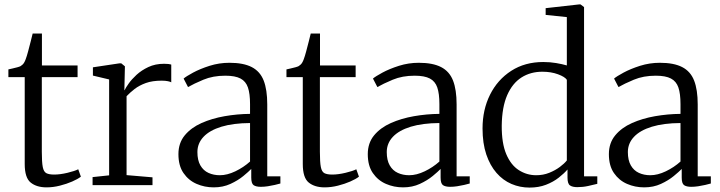

<svg xmlns="http://www.w3.org/2000/svg" viewBox="-20 -839 3262 870"><path d="M191 10Q146 10 119 -11.8Q92 -33.5 92 -96V-489.5H18V-524.5Q25.5 -526 37 -528.8Q48.5 -531.5 58.8 -534.2Q69 -537 73.5 -539.5Q79 -543 83 -547Q87 -551 90.2 -556.8Q93.5 -562.5 96.5 -571Q101 -582.5 107.2 -605.5Q113.5 -628.5 119.2 -651.5Q125 -674.5 128 -687H170V-542.5H331.5V-489.5H169.5V-151Q169.5 -104 173.8 -82.2Q178 -60.5 190.2 -54.2Q202.5 -48 225.5 -48Q252.5 -48 285.8 -56Q319 -64 334.5 -72L346.5 -38.5Q332.5 -27.5 307.2 -16.5Q282 -5.5 251.5 2.2Q221 10 191 10Z M399.5 0V-36.5L474.5 -44.5V-479L401 -496.5V-534L521 -552H529.5L546 -538.5L545.5 -516.5L543.5 -429.5L545.5 -432Q549.5 -441 562.8 -460Q576 -479 598.5 -499.8Q621 -520.5 652.2 -535.2Q683.5 -550 723.5 -550Q736.5 -550 743.8 -549Q751 -548 756 -546.5V-466Q752.5 -468.5 741 -471Q729.5 -473.5 712.5 -473.5Q670.5 -473.5 640.8 -462.8Q611 -452 590 -435.8Q569 -419.5 553.5 -403V-45.5L671 -35.5V0Z M948.5 10Q907 10 870.8 -5.8Q834.5 -21.5 811.5 -54.8Q788.5 -88 788.5 -140.5Q788.5 -191 817.2 -225.8Q846 -260.5 893.2 -281.5Q940.5 -302.5 997.8 -312.5Q1055 -322.5 1113 -323V-367.5Q1113 -414.5 1103.5 -442.5Q1094 -470.5 1069.8 -483.2Q1045.5 -496 1001 -496Q945 -496 901.5 -477.8Q858 -459.5 832 -444.5L812 -483Q823.5 -493 855 -510Q886.5 -527 929.8 -540.8Q973 -554.5 1019.5 -554.5Q1083 -554.5 1120.8 -535Q1158.5 -515.5 1174.8 -474Q1191 -432.5 1191 -366V-40H1250.5V-7.5Q1240 -4.5 1225 -1Q1210 2.5 1193.5 5Q1177 7.5 1162 7.5Q1140 7.5 1129.2 0Q1118.5 -7.5 1118.5 -34.5V-73.5Q1107 -61.5 1082.8 -41.5Q1058.5 -21.5 1024.5 -5.8Q990.5 10 948.5 10ZM976 -45Q1009.5 -45 1046.5 -62.8Q1083.5 -80.5 1113 -107V-281.5Q1036.5 -281 983.2 -264.8Q930 -248.5 902.2 -219Q874.5 -189.5 874.5 -150Q874.5 -113 888 -89.5Q901.5 -66 924.8 -55.5Q948 -45 976 -45Z M1451 10Q1406 10 1379 -11.8Q1352 -33.5 1352 -96V-489.5H1278V-524.5Q1285.5 -526 1297 -528.8Q1308.5 -531.5 1318.8 -534.2Q1329 -537 1333.5 -539.5Q1339 -543 1343 -547Q1347 -551 1350.2 -556.8Q1353.5 -562.5 1356.5 -571Q1361 -582.5 1367.2 -605.5Q1373.5 -628.5 1379.2 -651.5Q1385 -674.5 1388 -687H1430V-542.5H1591.5V-489.5H1429.5V-151Q1429.5 -104 1433.8 -82.2Q1438 -60.5 1450.2 -54.2Q1462.5 -48 1485.5 -48Q1512.5 -48 1545.8 -56Q1579 -64 1594.5 -72L1606.5 -38.5Q1592.5 -27.5 1567.2 -16.5Q1542 -5.5 1511.5 2.2Q1481 10 1451 10Z M1806.5 10Q1765 10 1728.8 -5.8Q1692.5 -21.5 1669.5 -54.8Q1646.5 -88 1646.5 -140.5Q1646.5 -191 1675.2 -225.8Q1704 -260.5 1751.2 -281.5Q1798.5 -302.5 1855.8 -312.5Q1913 -322.5 1971 -323V-367.5Q1971 -414.5 1961.5 -442.5Q1952 -470.5 1927.8 -483.2Q1903.5 -496 1859 -496Q1803 -496 1759.5 -477.8Q1716 -459.5 1690 -444.5L1670 -483Q1681.5 -493 1713 -510Q1744.5 -527 1787.8 -540.8Q1831 -554.5 1877.5 -554.5Q1941 -554.5 1978.8 -535Q2016.5 -515.5 2032.8 -474Q2049 -432.5 2049 -366V-40H2108.5V-7.5Q2098 -4.5 2083 -1Q2068 2.5 2051.5 5Q2035 7.5 2020 7.5Q1998 7.5 1987.2 0Q1976.5 -7.5 1976.5 -34.5V-73.5Q1965 -61.5 1940.8 -41.5Q1916.5 -21.5 1882.5 -5.8Q1848.5 10 1806.5 10ZM1834 -45Q1867.5 -45 1904.5 -62.8Q1941.5 -80.5 1971 -107V-281.5Q1894.5 -281 1841.2 -264.8Q1788 -248.5 1760.2 -219Q1732.5 -189.5 1732.5 -150Q1732.5 -113 1746 -89.5Q1759.5 -66 1782.8 -55.5Q1806 -45 1834 -45Z M2379.5 11Q2336 11 2297.5 -5.5Q2259 -22 2229.8 -55.5Q2200.5 -89 2183.5 -139.2Q2166.5 -189.5 2166.5 -257Q2166.5 -342 2200.5 -410Q2234.5 -478 2296.5 -518Q2358.5 -558 2441.5 -558Q2473 -558 2500.5 -553.2Q2528 -548.5 2548.5 -542.5V-761.5L2452.5 -771.5V-802L2604 -819H2610.5L2626.5 -807V-40H2686.5V-6Q2668 -1.5 2644.8 3.8Q2621.5 9 2596 9Q2574 9 2562.8 1.2Q2551.5 -6.5 2551.5 -34V-71Q2536 -53 2511.5 -33.8Q2487 -14.5 2454 -1.8Q2421 11 2379.5 11ZM2409.5 -45Q2441.5 -45 2468.8 -56Q2496 -67 2516.8 -82.5Q2537.5 -98 2548.5 -112V-477.5Q2539.5 -491 2508.2 -502.5Q2477 -514 2437.5 -514Q2384 -514 2343 -488Q2302 -462 2278.2 -407.8Q2254.5 -353.5 2253.5 -269.5Q2253 -190 2274 -140.5Q2295 -91 2331 -68Q2367 -45 2409.5 -45Z M2899 10Q2857.5 10 2821.2 -5.8Q2785 -21.5 2762 -54.8Q2739 -88 2739 -140.5Q2739 -191 2767.8 -225.8Q2796.5 -260.5 2843.8 -281.5Q2891 -302.5 2948.2 -312.5Q3005.5 -322.5 3063.5 -323V-367.5Q3063.5 -414.5 3054 -442.5Q3044.5 -470.5 3020.2 -483.2Q2996 -496 2951.5 -496Q2895.5 -496 2852 -477.8Q2808.5 -459.5 2782.5 -444.5L2762.5 -483Q2774 -493 2805.5 -510Q2837 -527 2880.2 -540.8Q2923.5 -554.5 2970 -554.5Q3033.5 -554.5 3071.2 -535Q3109 -515.5 3125.2 -474Q3141.5 -432.5 3141.5 -366V-40H3201V-7.5Q3190.5 -4.5 3175.5 -1Q3160.5 2.5 3144 5Q3127.5 7.5 3112.5 7.5Q3090.5 7.5 3079.8 0Q3069 -7.5 3069 -34.5V-73.5Q3057.5 -61.5 3033.2 -41.5Q3009 -21.5 2975 -5.8Q2941 10 2899 10ZM2926.5 -45Q2960 -45 2997 -62.8Q3034 -80.5 3063.5 -107V-281.5Q2987 -281 2933.8 -264.8Q2880.5 -248.5 2852.8 -219Q2825 -189.5 2825 -150Q2825 -113 2838.5 -89.5Q2852 -66 2875.2 -55.5Q2898.5 -45 2926.5 -45Z"/></svg>

Font: Merriweather 48pt Light
Style: Regular
Weight: 300
Version: Version 2.100